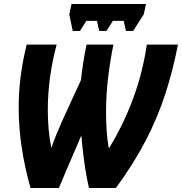

<svg xmlns="http://www.w3.org/2000/svg" viewBox="-20 -936 906 956"><path d="M342 -782 325 -864 336 -916H707L696 -865L643 -782H607L596 -832H542L510 -782H474L463 -832H410L378 -782ZM132 0Q103 -102 88 -202Q73 -302 73 -401Q73 -555 113 -714H262Q218 -548 218 -389Q218 -288 235 -203H237Q248 -236 262.5 -270.5Q277 -305 292 -339L383 -537Q388 -582 394.5 -624.5Q401 -667 411 -714H545Q528 -633 518 -547Q508 -461 508 -377Q508 -331 511 -286.5Q514 -242 521 -200H524Q595 -316 643 -446Q691 -576 711 -714H866Q842 -589 804 -471Q766 -353 706 -237Q646 -121 557 0H423Q408 -66 399 -133.5Q390 -201 385 -262L273 0Z"/></svg>

Font: Noto Sans Condensed ExtraBold
Style: Italic
Weight: 800
Width: 3
Italic angle: -12°
Designer: Monotype Design Team
Foundry: Monotype Imaging Inc.
Version: Version 2.013; ttfautohint (v1.8.4.7-5d5b)